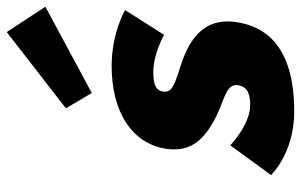

<svg xmlns="http://www.w3.org/2000/svg" viewBox="-182 -698 895 571"><g transform="rotate(-90 265.5 -412.5)"><path d="M228.8 -664 274.4 -587 531 -725 455.6 -840ZM354.4 -528C219.4 -528 122.3 -468 108.1 -363C97.7 -286 144.8 -250 193.2 -223C247.1 -193 302.7 -190 297.7 -153C293.1 -119 262.7 -116 237.7 -116C180.7 -116 118.7 -175 118.7 -175L30.3 -54C30.3 -54 95 15 219 15C324 15 465.2 -9 485.6 -160C499.8 -265 417 -303 351.8 -324C309.7 -338 274.8 -346 278.4 -373C281.7 -397 298.6 -404 337.6 -404C391.6 -404 447.3 -372 447.3 -372L521 -488C521 -488 453.4 -528 354.4 -528Z"/></g></svg>

Font: Hussar Techniczny
Style: Bold 
Weight: 700
Foundry: Cannot Into Space Fonts
Version: Version 0.77